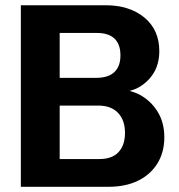

<svg xmlns="http://www.w3.org/2000/svg" viewBox="-20 -717 687 737"><path d="M60 -696.9V0H396.9C440.1 0 477.7 -7.7 509.5 -23.2C541.5 -38.7 566.3 -60.8 584.2 -89.5C601.9 -118.3 610.8 -151.7 610.8 -189.7C610.8 -227.8 602.1 -260.9 584.6 -288.9C567.2 -317 543.8 -338.8 514.5 -354.3C502.8 -360.4 490.2 -364.4 477.4 -368.2C485.8 -370.8 494.5 -372.8 502.4 -376.5C529.5 -389.5 551.1 -408.2 567.3 -432.7C583.4 -457.2 591.5 -486.6 591.5 -520.8C591.5 -575 572.5 -617.9 534.4 -649.5C496.2 -681.1 446.3 -696.9 384.4 -696.9ZM435 -133.1C418.6 -115.4 394.2 -106.5 362 -106.5H209.1V-311.7H357.2C390.1 -311.7 415.4 -302.3 433.2 -283.6C450.9 -264.9 459.8 -239.4 459.8 -207.1C459.8 -175.5 451.5 -150.8 435 -133.1ZM442.3 -504.3C442.3 -475.9 434.4 -454.5 418.6 -439.9C402.8 -425.4 379.8 -418.2 349.4 -418.2H209.1V-590.5H352.3C381.9 -590.5 404.4 -583.2 419.6 -568.7C434.8 -554.2 442.3 -532.7 442.3 -504.3Z"/></svg>

Font: Diatome
Style: Bold
Weight: 700
Designer: 15.100.17
Foundry: 15.100.17
Version: Version 1.004;Fontself Maker 3.5.8